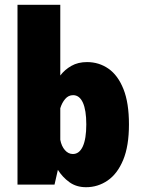

<svg xmlns="http://www.w3.org/2000/svg" viewBox="-20 -770 590 801"><path d="M53 0V-750H231.5V-455Q250 -479.5 277.8 -495.2Q305.5 -511 343 -511Q393 -511 432.5 -483.5Q472 -456 495 -398.5Q518 -341 518 -251Q518 -161 494 -103Q470 -45 429.2 -17Q388.5 11 339 11Q298.5 11 269.5 -10Q240.5 -31 221.5 -61.5L207.5 0ZM285 -373Q265.5 -373 252 -357.2Q238.5 -341.5 231.5 -318.5V-187Q236.5 -160 250.8 -143.8Q265 -127.5 284 -127.5Q311 -127.5 325.5 -159.2Q340 -191 340 -251Q340 -310.5 325.8 -341.8Q311.5 -373 285 -373Z"/></svg>

Font: Trispace SemiCondensed ExtraBold
Style: Regular
Weight: 800
Width: 4
Designer: Tyler Finck
Foundry: Etcetera Type Company
Version: Version 1.210; ttfautohint (v1.8.3)